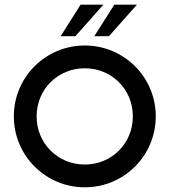

<svg xmlns="http://www.w3.org/2000/svg" viewBox="-20 -799 730 827"><path d="M241.2 -643.1H304.7L425.3 -778.8H327.1ZM386.2 -643.1H449.2L569.8 -778.8H472.2ZM345.2 7.8C514.2 7.8 650.9 -128.4 650.9 -297.9C650.9 -466.8 514.2 -603 345.2 -603C176.3 -603 39.6 -466.8 39.6 -297.9C39.6 -128.4 176.3 7.8 345.2 7.8ZM345.2 -90.3C229 -90.3 137.7 -181.2 137.7 -297.9C137.7 -414.1 229 -504.9 345.2 -504.9C461.4 -504.9 552.2 -414.1 552.2 -297.9C552.2 -181.2 461.4 -90.3 345.2 -90.3Z"/></svg>

Font: Now SemiBold
Style: Regular
Weight: 600
Designer: Alfredo Marco Pradil
Foundry: Alfredo Marco Pradil
Version: Version 1.200;hotconv 1.0.109;makeotfexe 2.5.65596